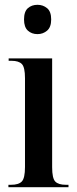

<svg xmlns="http://www.w3.org/2000/svg" viewBox="-20 -779 319 799"><path d="M136 -637Q112 -637 96 -651.5Q80 -666 80 -698Q80 -731 96 -745Q112 -759 136 -759Q159 -759 176 -745Q193 -731 193 -698Q193 -666 176 -651.5Q159 -637 136 -637ZM15 0V-10H26Q58 -10 71 -24Q84 -38 84 -84V-454Q84 -499 71 -512.5Q58 -526 28 -526H16V-536H197V-83Q197 -37 210 -23.5Q223 -10 254 -10H265V0Z"/></svg>

Font: Noto Serif Display ExtraCondensed SemiBold
Style: Regular
Weight: 600
Width: 2
Designer: Monotype Design Team
Foundry: Monotype Imaging Inc.
Version: Version 2.009